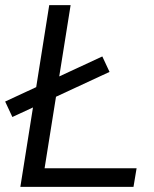

<svg xmlns="http://www.w3.org/2000/svg" viewBox="-31 -725 596 745"><path d="M48 0 160 -705H243L142 -72H499L487 0ZM17 -271 -11 -331 366 -506 394 -446Z"/></svg>

Font: Mulish
Style: Italic
Weight: 400
Italic angle: -9°
Designer: Vernon Adams
Foundry: Vernon Adams
Version: Version 3.603; ttfautohint (v1.8.3)